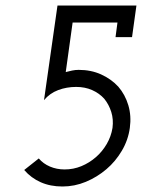

<svg xmlns="http://www.w3.org/2000/svg" viewBox="-20 -670 583 698"><path d="M476 -650H189L140 -306Q161 -331 191.5 -342.5Q222 -354 257 -354Q289 -354 315 -342.5Q341 -331 359 -311Q376 -290 384.5 -263Q393 -236 389 -205Q384 -174 368 -146.5Q352 -119 329 -99Q305 -78 276 -66Q247 -54 215 -54Q186 -54 161.5 -64.5Q137 -75 121 -94L68 -52Q93 -23 128 -7.5Q163 8 207 8Q251 8 292 -9Q333 -26 367 -55Q400 -83 423 -122Q446 -161 452 -205Q458 -249 446.5 -287.5Q435 -326 410 -355Q384 -383 347.5 -399.5Q311 -416 266 -416Q254 -416 242 -413.5Q230 -411 219 -408L244 -588H407L400 -535H460Z"/></svg>

Font: Josefin Slab Thin SemiBold
Style: Italic
Weight: 600
Italic angle: -12°
Version: Version 2.000